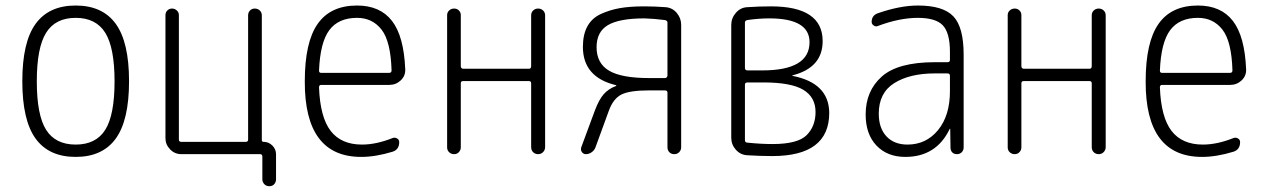

<svg xmlns="http://www.w3.org/2000/svg" viewBox="-20 -550 4540 685"><path d="M355.5 -433.1Q322.3 -486.3 250 -486.3Q177.7 -486.3 144.5 -433.1Q111.3 -379.9 111.3 -259.8Q111.3 -139.6 144.5 -86.9Q177.7 -34.2 250 -34.2Q322.3 -34.2 355.5 -86.9Q388.7 -139.6 388.7 -259.8Q388.7 -379.9 355.5 -433.1ZM393.1 -55.7Q345.7 9.8 250 9.8Q154.3 9.8 106.9 -55.7Q59.6 -121.1 59.6 -260.3Q59.6 -399.4 106.9 -464.8Q154.3 -530.3 250 -530.3Q345.7 -530.3 393.1 -464.8Q440.4 -399.4 440.4 -260.3Q440.4 -121.1 393.1 -55.7Z M627 0Q603.5 0 586.9 -17.1Q570.3 -34.2 570.3 -56.6V-496.1Q570.3 -505.9 577.1 -512.7Q584 -519.5 593.8 -519.5Q603.5 -519.5 610.8 -512.7Q618.2 -505.9 618.2 -496.1V-51.8Q618.2 -43.9 627 -43.9H856.4Q865.2 -43.9 865.2 -51.8V-495.1Q865.2 -505.9 872.1 -512.7Q878.9 -519.5 888.7 -519.5Q899.4 -519.5 906.7 -512.7Q914.1 -505.9 914.1 -495.1V-49.8Q914.1 -43.9 920.9 -43.9Q938.5 -43.9 951.7 -30.8Q964.8 -17.6 964.8 0V89.8Q964.8 99.6 958.5 106.9Q952.1 114.3 940.9 114.3Q929.7 114.3 922.9 106.9Q916 99.6 916 89.8V8.8Q916 0 908.2 0Z M1253.9 -486.3Q1187.5 -486.3 1154.8 -442.4Q1122.1 -398.4 1118.2 -297.9Q1118.2 -290 1126 -290H1368.2Q1377 -290 1377 -298.8Q1374 -402.3 1341.3 -444.3Q1308.6 -486.3 1253.9 -486.3ZM1268.6 9.8Q1066.4 9.8 1067.4 -259.8Q1067.4 -399.4 1113.3 -464.8Q1159.2 -530.3 1253.9 -530.3Q1335.9 -530.3 1378.4 -475.6Q1420.9 -420.9 1425.8 -302.7Q1426.8 -279.3 1409.7 -263.2Q1392.6 -247.1 1369.1 -247.1H1126Q1118.2 -247.1 1118.2 -238.3Q1122.1 -131.8 1159.7 -83Q1197.3 -34.2 1271.5 -34.2Q1322.3 -34.2 1380.9 -57.6Q1388.7 -60.5 1396.5 -56.2Q1404.3 -51.8 1404.3 -43Q1404.3 -16.6 1380.9 -8.8Q1320.3 9.8 1268.6 9.8Z M1575.2 -24.4V-496.1Q1575.2 -505.9 1582.5 -512.7Q1589.8 -519.5 1600.1 -519.5Q1610.4 -519.5 1617.2 -512.7Q1624 -505.9 1624 -496.1V-314.5Q1624 -305.7 1631.8 -304.7H1867.2Q1875 -304.7 1875 -314.5V-495.1Q1875 -505.9 1882.3 -512.7Q1889.6 -519.5 1899.9 -519.5Q1910.2 -519.5 1917.5 -512.7Q1924.8 -505.9 1924.8 -495.1V-25.4Q1924.8 -14.6 1917.5 -7.3Q1910.2 0 1899.9 0Q1889.6 0 1882.3 -6.8Q1875 -13.7 1875 -25.4V-252.9Q1875 -260.7 1867.2 -260.7H1631.8Q1624 -260.7 1624 -252.9V-24.4Q1624 -14.6 1617.2 -7.3Q1610.4 0 1600.1 0Q1589.8 0 1582.5 -6.8Q1575.2 -13.7 1575.2 -24.4Z M2108.4 -381.8Q2108.4 -324.2 2152.8 -297.9Q2197.3 -271.5 2295.9 -271.5H2351.6Q2360.4 -271.5 2361.3 -280.3V-469.7Q2361.3 -476.6 2351.6 -478.5Q2313.5 -483.4 2279.3 -484.4Q2189.5 -484.4 2148.9 -460.4Q2108.4 -436.5 2108.4 -381.8ZM2070.3 0Q2061.5 0 2056.2 -7.3Q2050.8 -14.6 2053.7 -24.4L2102.5 -156.2Q2117.2 -195.3 2134.3 -214.4Q2151.4 -233.4 2177.7 -243.2Q2178.7 -243.2 2178.7 -245.1Q2178.7 -246.1 2177.7 -246.1Q2059.6 -274.4 2059.6 -382.8Q2059.6 -426.8 2075.7 -456.1Q2091.8 -485.4 2123.5 -500Q2155.3 -514.6 2191.4 -521Q2227.5 -527.3 2278.3 -527.3Q2315.4 -527.3 2354.5 -524.4Q2378.9 -522.5 2394.5 -503.9Q2410.2 -485.4 2410.2 -460.9V-24.4Q2410.2 -14.6 2403.3 -7.3Q2396.5 0 2385.7 0Q2375 0 2368.2 -6.8Q2361.3 -13.7 2361.3 -24.4V-219.7Q2361.3 -227.5 2351.6 -227.5H2295.9Q2226.6 -227.5 2197.3 -212.9Q2168 -198.2 2152.3 -155.3L2104.5 -24.4Q2100.6 -13.7 2090.8 -6.8Q2081.1 0 2070.3 0Z M2637.7 -248V-49.8Q2637.7 -41 2647.5 -41Q2694.3 -36.1 2736.3 -36.1Q2826.2 -36.1 2857.9 -67.9Q2889.6 -99.6 2889.6 -150.4Q2889.6 -203.1 2846.2 -229.5Q2802.7 -255.9 2703.1 -255.9H2647.5Q2637.7 -255.9 2637.7 -248ZM2637.7 -469.7V-307.6Q2637.7 -298.8 2647.5 -298.8H2699.2Q2868.2 -298.8 2868.2 -399.4Q2868.2 -484.4 2724.6 -484.4Q2687.5 -484.4 2646.5 -478.5Q2637.7 -476.6 2637.7 -469.7ZM2646.5 3.9Q2622.1 2.9 2605.5 -15.6Q2588.9 -34.2 2588.9 -58.6V-460.9Q2588.9 -485.4 2605.5 -504.4Q2622.1 -523.4 2646.5 -524.4Q2688.5 -527.3 2730.5 -527.3Q2915 -527.3 2915 -403.3Q2915 -308.6 2807.6 -281.2Q2806.6 -281.2 2806.6 -280.3Q2806.6 -279.3 2807.6 -279.3Q2937.5 -253.9 2938.5 -147.5Q2938.5 6.8 2735.4 6.8Q2691.4 6.8 2646.5 3.9Z M3315.4 -288.1Q3225.6 -288.1 3170.4 -253.4Q3115.2 -218.8 3115.2 -144.5Q3115.2 -92.8 3142.6 -63.5Q3169.9 -34.2 3217.8 -34.2Q3284.2 -34.2 3326.7 -85.9Q3369.1 -137.7 3369.1 -224.6V-279.3Q3369.1 -288.1 3360.4 -288.1ZM3210 9.8Q3145.5 9.8 3106.9 -30.8Q3068.4 -71.3 3068.4 -141.6Q3068.4 -225.6 3126 -276.9Q3183.6 -328.1 3315.4 -328.1H3360.4Q3369.1 -328.1 3369.1 -335.9V-365.2Q3369.1 -432.6 3343.8 -459.5Q3318.4 -486.3 3254.9 -486.3Q3188.5 -486.3 3111.3 -457Q3104.5 -454.1 3097.2 -459Q3089.8 -463.9 3089.8 -471.7Q3089.8 -495.1 3112.3 -502.9Q3191.4 -530.3 3254.9 -530.3Q3344.7 -530.3 3381.3 -491.7Q3418 -453.1 3418 -355.5V-23.4Q3418 -13.7 3411.1 -6.8Q3404.3 0 3394 0Q3383.8 0 3377.4 -6.3Q3371.1 -12.7 3371.1 -23.4L3370.1 -89.8Q3370.1 -90.8 3369.1 -90.8Q3368.2 -90.8 3368.2 -89.8Q3320.3 9.8 3210 9.8Z M3575.2 -24.4V-496.1Q3575.2 -505.9 3582.5 -512.7Q3589.8 -519.5 3600.1 -519.5Q3610.4 -519.5 3617.2 -512.7Q3624 -505.9 3624 -496.1V-314.5Q3624 -305.7 3631.8 -304.7H3867.2Q3875 -304.7 3875 -314.5V-495.1Q3875 -505.9 3882.3 -512.7Q3889.6 -519.5 3899.9 -519.5Q3910.2 -519.5 3917.5 -512.7Q3924.8 -505.9 3924.8 -495.1V-25.4Q3924.8 -14.6 3917.5 -7.3Q3910.2 0 3899.9 0Q3889.6 0 3882.3 -6.8Q3875 -13.7 3875 -25.4V-252.9Q3875 -260.7 3867.2 -260.7H3631.8Q3624 -260.7 3624 -252.9V-24.4Q3624 -14.6 3617.2 -7.3Q3610.4 0 3600.1 0Q3589.8 0 3582.5 -6.8Q3575.2 -13.7 3575.2 -24.4Z M4253.9 -486.3Q4187.5 -486.3 4154.8 -442.4Q4122.1 -398.4 4118.2 -297.9Q4118.2 -290 4126 -290H4368.2Q4377 -290 4377 -298.8Q4374 -402.3 4341.3 -444.3Q4308.6 -486.3 4253.9 -486.3ZM4268.6 9.8Q4066.4 9.8 4067.4 -259.8Q4067.4 -399.4 4113.3 -464.8Q4159.2 -530.3 4253.9 -530.3Q4335.9 -530.3 4378.4 -475.6Q4420.9 -420.9 4425.8 -302.7Q4426.8 -279.3 4409.7 -263.2Q4392.6 -247.1 4369.1 -247.1H4126Q4118.2 -247.1 4118.2 -238.3Q4122.1 -131.8 4159.7 -83Q4197.3 -34.2 4271.5 -34.2Q4322.3 -34.2 4380.9 -57.6Q4388.7 -60.5 4396.5 -56.2Q4404.3 -51.8 4404.3 -43Q4404.3 -16.6 4380.9 -8.8Q4320.3 9.8 4268.6 9.8Z"/></svg>

Font: Rounded Mgen+ 1m light
Style: Regular
Weight: 200
Designer: [Source Han Sans]
Ryoko NISHIZUKA  (kana & ideographs); Paul D. Hunt (Latin, Greek & Cyrillic); Wenlong ZHANG  (bopomofo
Version: Version 1.059.20150602